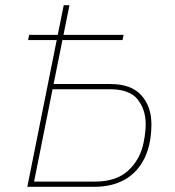

<svg xmlns="http://www.w3.org/2000/svg" viewBox="-20 -718 672 738"><path d="M85 0 198 -564H88L92 -584H202L225 -698H247L224 -584H455L451 -564H220L186 -395H404Q485 -395 523.5 -351.5Q562 -308 562 -241Q562 -165 536 -111Q510 -57 461 -28.5Q412 0 343 0ZM111 -20H345Q427 -20 473 -62.5Q519 -105 532 -170Q537 -196 538.5 -212Q540 -228 540 -241Q540 -297 509 -336Q478 -375 402 -375H182Z"/></svg>

Font: IBM Plex Sans Thin
Style: Italic
Weight: 250
Italic angle: -11.31°
Designer: Mike Abbink, Paul van der Laan, Pieter van Rosmalen
Foundry: Bold Monday
Version: Version 3.201